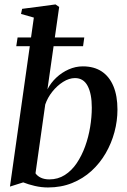

<svg xmlns="http://www.w3.org/2000/svg" viewBox="-20 -837 576 868"><path d="M194.5 -433Q209.5 -462.5 234.5 -486Q259.5 -509.5 290.5 -523.2Q321.5 -537 354.5 -537Q405 -537 439.8 -514Q474.5 -491 492.8 -447.2Q511 -403.5 511 -341.5Q511 -290.5 497.5 -240Q484 -189.5 457.8 -144.2Q431.5 -99 393.5 -64.2Q355.5 -29.5 306 -9.5Q256.5 10.5 197 10.5Q167 10.5 137 3.5Q107 -3.5 85 -12.5L25 6.5L133 -757.5L75 -774L80 -797L231 -817L247.5 -805.5ZM140.5 -53.5Q149 -41 165 -33.5Q181 -26 203 -26Q242 -26 273 -45.8Q304 -65.5 326.8 -99.2Q349.5 -133 364.8 -175Q380 -217 387.5 -262.5Q395 -308 395 -350.5Q395 -413 376.2 -448.5Q357.5 -484 319 -484Q292.5 -484 265.2 -466.8Q238 -449.5 216.5 -422.5Q195 -395.5 184.5 -364.5ZM59.5 -667.5H361L355.5 -628H53.5Z"/></svg>

Font: Merriweather 96pt Medium
Style: Italic
Weight: 500
Italic angle: -7.8°
Version: Version 2.101